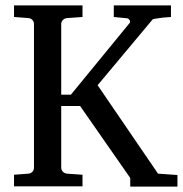

<svg xmlns="http://www.w3.org/2000/svg" viewBox="-20 -692 678 712"><path d="M463 0H638V-43L566 -48L342 -376L546 -620C547 -621 551 -622 558 -623C577 -626 593 -628 614 -629V-672H402V-629L453 -624C457 -623 466 -614 461 -607L243 -341H207V-603C207 -615 217 -624 229 -625L286 -629V-672H32V-629L85 -625C97 -624 106 -615 106 -603V-70C106 -58 97 -49 85 -48L32 -44V-1H286V-44L229 -48C217 -49 207 -58 207 -70V-299H277L463 -32Z"/></svg>

Font: Veleka
Style: Regular
Weight: 400
Designer: Stefan Peev, Context Ltd, 2016; SIL International, 1997-2014.
Foundry: Stefan Peev, Context Ltd, 2016
Version: Version 1.000